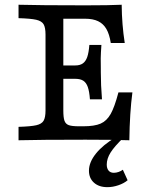

<svg xmlns="http://www.w3.org/2000/svg" viewBox="-20 -591 652 809"><path d="M171.8 -125.8V-445.2Q171.8 -475 163.7 -488.7Q155.6 -502.4 132.7 -507.7Q109.7 -512.9 58.1 -514.5V-571Q145.2 -568.5 340.3 -568.5Q441.9 -568.5 492.7 -571Q493.5 -487.1 505.6 -409.7H446.8Q441.1 -446.8 428.2 -469Q415.3 -491.1 393.5 -501.6Q371.8 -512.1 338.7 -512.1H246.8V-125.8Q246.8 -96 251.6 -82.3Q256.5 -68.5 269.8 -63.7Q283.1 -58.9 312.1 -58.9H330.6Q378.2 -58.9 404 -70.2Q429.8 -81.5 446.4 -110.9Q462.9 -140.3 479 -201.6H537.9Q526.6 -117.7 525 0Q456.5 -2.4 340.3 -2.4Q145.2 -2.4 58.1 0V-56.5Q109.7 -58.1 132.7 -63.3Q155.6 -68.5 163.7 -82.3Q171.8 -96 171.8 -125.8ZM222.6 -315.3H329.8V-258.9H222.6ZM297.6 -258.9V-315.3Q316.9 -315.3 329 -323.8Q341.1 -332.3 347.6 -350.8Q354 -369.4 356.5 -401.6H407.3Q404.8 -367.7 404.4 -344.8Q404 -321.8 404.8 -304V-287.1Q404.8 -232.3 409.7 -172.6H358.9Q356.5 -205.6 350 -224.2Q343.5 -242.7 331 -250.8Q318.5 -258.9 297.6 -258.9ZM354.8 128.2Q354.8 92.7 384.3 56Q413.7 19.4 466.9 -12.1H501.6Q462.1 25.8 446 51.6Q429.8 77.4 429.8 102.4Q429.8 118.5 437.5 127.8Q445.2 137.1 459.7 137.1Q469.4 137.1 479.8 133.5Q490.3 129.8 497.6 124.2L517.7 168.5Q502.4 181.5 479 189.5Q455.6 197.6 432.3 197.6Q396.8 197.6 375.8 178.6Q354.8 159.7 354.8 128.2Z"/></svg>

Font: Playfair Micro SmCond SmLight
Style: Regular
Weight: 360
Width: 4
Designer: Claus Eggers Sørensen
Foundry: Claus Eggers Sørensen
Version: Version 2.100;Glyphs 3.2 (3219)